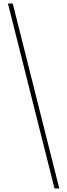

<svg xmlns="http://www.w3.org/2000/svg" viewBox="-20 -886 380 1085"><path d="M288 179 25 -866H52L315 179Z"/></svg>

Font: Noto Sans Malayalam UI ExtraCondensed Thin
Style: Regular
Weight: 100
Width: 2
Designer: Jelle Bosma - Monotype Design Team
Foundry: Monotype Imaging Inc.
Version: Version 2.104; ttfautohint (v1.8.4.7-5d5b)